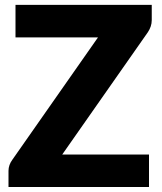

<svg xmlns="http://www.w3.org/2000/svg" viewBox="-20 -748 649 768"><path d="M587 -667.5Q587 -654.5 582.8 -642Q578.5 -629.5 571 -618.5L229 -130H576V0H14V-65Q14 -76.5 18 -87.8Q22 -99 29 -108.5L372 -598.5H42V-728.5H587Z"/></svg>

Font: Lato
Style: Regular
Weight: 900
Designer: Lukasz Dziedzic with Adam Twardoch and Botio Nikoltchev
Foundry: tyPoland Lukasz Dziedzic
Version: Version 2.010; 2014-09-01; http://www.latofonts.com/; ttfaut